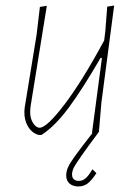

<svg xmlns="http://www.w3.org/2000/svg" viewBox="-20 -476 494 693"><path d="M392 -456 346 -106 337 0Q298 52 274.5 85.5Q251 119 245.5 131Q240 143 240 154Q240 165 246.5 171Q253 177 264 177Q278 177 289 167.5Q300 158 313 136H315L328 149Q311 175 296.5 186Q282 197 263 197Q243 197 231 186.5Q219 176 219 157Q219 143 225.5 128Q232 113 251.5 86Q271 59 314 4H312L348 -267H343Q278 -155 228.5 -88Q179 -21 130 11H119Q95 4 81 -19.5Q67 -43 68 -74L69 -87L112 -350L124 -451L149 -455L90 -90L89 -75Q88 -50 99 -32.5Q110 -15 123 -15Q149 -15 213.5 -100Q278 -185 356 -330L360 -362L367 -452Z"/></svg>

Font: Luna Sans Thin
Style: Italic
Weight: 250
Italic angle: -7°
Designer: Juan Pablo del Peral
Foundry: Huerta Tipografica
Version: Version 2.001; ttfautohint (v1.5)